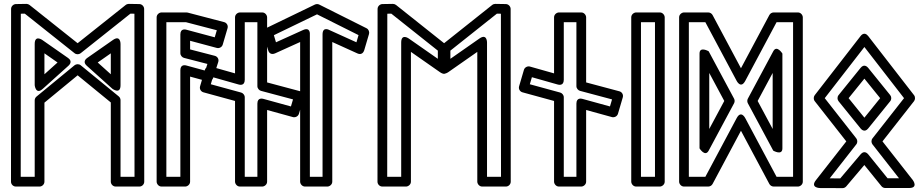

<svg xmlns="http://www.w3.org/2000/svg" viewBox="-20 -949 4743 987"><path d="M671 -878.5 671.5 -40H599.6L599.6 -434.1C599.6 -441.6 596 -448.9 590.4 -453.5L394.9 -613.5C385.2 -621.5 370.9 -619.9 363.2 -613.5L167.5 -452.4C161.8 -447.7 158.4 -440.3 158.4 -433.1L158.4 -40H86.5L87 -878.5L107.6 -878.8L363.4 -675.4C372.7 -668 386.1 -668.7 394.6 -675.4L650.4 -878.8ZM721 -903.1C721 -914.9 710.8 -927.9 696.4 -928.1L642.2 -929C636.9 -929 630.8 -927.1 626.2 -923.5L379 -726.9L131.8 -923.5C127.6 -926.8 121.6 -929 115.8 -929L61.6 -928.1C49.8 -927.9 37 -917.5 37 -903.1L36.5 -15C36.5 -1.4 47.9 10 61.5 10H183.4C195.9 10 208.4 -0.8 208.4 -15L208.4 -421.3L379.1 -561.8L549.6 -422.3L549.6 -15C549.6 -2.5 560.4 10 574.6 10H696.5C710.2 10 721.5 -1.4 721.5 -15ZM425.4 -611.6 557.9 -492.5C557.9 -492.5 599.6 -461.6 599.6 -511.1V-722.8C599.6 -722.8 600.3 -771.3 560.3 -743.3L427.8 -650.7C422.8 -647.2 403.5 -631.4 425.4 -611.6ZM482.3 -627.8 549.6 -674.8V-567.2ZM200.1 -492.5 332.6 -611.7C337.1 -615.7 354.4 -633.9 330.2 -650.8L197.7 -743.3C197.7 -743.3 158.4 -771.6 158.4 -722.8V-511.1C158.4 -511.1 163.3 -459.4 200.1 -492.5ZM208.4 -567.2V-674.9L275.8 -627.8Z M1083.9 -757.2 938.6 -796.1C935.6 -796.9 907.2 -805.4 907.2 -772V-675.6C907.2 -663.8 916.3 -653.9 925.9 -651.4L1046.2 -620.3L1035.2 -585.8L938.7 -612.1C935.9 -612.9 907.2 -621.6 907.2 -588V-40H835.2V-835H935.5L1094.6 -793.5ZM1094.5 -702.6C1107.3 -699.2 1121.2 -706.8 1125 -719.7L1149.8 -804.1C1154 -818.5 1145 -832 1132.1 -835.3L945 -884.2C943.4 -884.6 940.8 -885 938.7 -885H810.2C799.4 -885 785.2 -875.1 785.2 -860V-15C785.2 -4.3 795 10 810.2 10H932.2C942.9 10 957.2 0.1 957.2 -15V-555.2L1045.1 -531.3C1057 -528 1071.3 -534.8 1075.5 -547.8L1101.9 -630.2C1106.9 -645.7 1096.9 -658.8 1084.4 -662L957.2 -695V-739.4Z M1475.6 -401.8 1334.8 -440.5C1331.9 -441.3 1303.1 -450.1 1303.1 -416.4V-40H1238.2V-449.1C1238.2 -460.9 1228.9 -470.7 1219.8 -473.2L1063.6 -515.9L1074.3 -552.1L1206.4 -514.7C1209 -514 1238.2 -504.7 1238.2 -538.8V-835H1303.1V-506.1C1303.1 -494.2 1312.4 -484.4 1321.7 -481.9L1486.3 -438ZM1486.1 -347C1497.4 -343.9 1512.6 -350.3 1516.7 -364.1L1541.5 -448.5C1545.7 -462.7 1536.9 -476.3 1524 -479.7L1353.1 -525.3V-860C1353.1 -870.7 1343.3 -885 1328.1 -885H1213.2C1202.4 -885 1188.2 -875.1 1188.2 -860V-571.8L1064.1 -606.9C1052.5 -610.2 1037.3 -603.6 1033.3 -589.9L1008.5 -505.5C1004.4 -491.6 1012.9 -477.9 1025.9 -474.4L1188.2 -430V-15C1188.2 -4.3 1198 10 1213.2 10H1328.1C1338.9 10 1353.1 0.1 1353.1 -15V-383.6Z M1638.1 -771.7V-40H1572.9V-771.7C1572.9 -771.7 1576.9 -812.3 1537.6 -794.5L1398.7 -731.6L1387.9 -768.1L1609.7 -875.3L1823.1 -768.5L1812.3 -731.6L1673.4 -794.5C1673.4 -794.5 1638.1 -814.9 1638.1 -771.7ZM1688.1 -733 1817.8 -674.2C1838.6 -664.8 1849.3 -680.4 1852.1 -689.9L1877 -774.4C1880 -784.7 1875.4 -798.2 1864.2 -803.8L1621.1 -925.5C1615.5 -928.4 1606.3 -929.2 1599.1 -925.7L1347.1 -803.9C1337 -799 1330.5 -786.3 1334 -774.3L1358.8 -689.9C1365.3 -668 1384.1 -670.1 1393.1 -674.2L1522.9 -733V-15C1522.9 -4.3 1532.7 10 1547.9 10H1663.1C1673.8 10 1688.1 0.1 1688.1 -15Z M1991.6 -878.8 2230.8 -688.7 2230.7 -646.7 2081.7 -750.8C2081.7 -750.8 2042.4 -779.1 2042.4 -730.3V-40H1970.5L1971 -878.5ZM2015.8 -923.5C2011.6 -926.8 2005.6 -929 1999.8 -929L1945.6 -928.1C1933.8 -927.9 1921 -917.5 1921 -903.1L1920.5 -15C1920.5 -1.4 1931.9 10 1945.5 10H2067.4C2078.1 10 2092.4 0.1 2092.4 -15V-682.3L2241.4 -578.2C2281.4 -550.3 2280.7 -598.7 2280.7 -598.7L2280.8 -700.8C2280.8 -708.3 2277.3 -715.6 2271.3 -720.3ZM2295.3 -646.7 2295.2 -688.7 2534.4 -878.8 2555 -878.5 2555.5 -40H2483.6V-730.3C2483.6 -730.3 2484.3 -778.8 2444.3 -750.8ZM2245.3 -598.7C2245.3 -549.9 2284.6 -578.2 2284.6 -578.2L2433.6 -682.3V-15C2433.6 -4.3 2443.5 10 2458.6 10H2580.5C2594.2 10 2605.5 -1.4 2605.5 -15L2605 -903.1C2605 -914.9 2594.8 -927.9 2580.4 -928.1L2526.2 -929C2520.9 -929 2514.8 -927.1 2510.2 -923.5L2254.7 -720.3C2248.8 -715.7 2245.2 -708.3 2245.2 -700.8Z M3115.6 -401.8 2974.8 -440.5C2971.9 -441.3 2943.1 -450.1 2943.1 -416.4V-40H2878.2V-449.1C2878.2 -460.9 2868.9 -470.7 2859.8 -473.2L2703.6 -515.9L2714.3 -552.1L2846.4 -514.7C2849 -514 2878.2 -504.7 2878.2 -538.8V-835H2943.1V-506.1C2943.1 -494.2 2952.4 -484.4 2961.7 -481.9L3126.3 -438ZM3126.1 -347C3137.4 -343.9 3152.6 -350.3 3156.7 -364.1L3181.5 -448.5C3185.7 -462.7 3176.9 -476.3 3164 -479.7L2993.1 -525.3V-860C2993.1 -870.7 2983.3 -885 2968.1 -885H2853.2C2842.4 -885 2828.2 -875.1 2828.2 -860V-571.8L2704.1 -606.9C2692.5 -610.2 2677.3 -603.6 2673.3 -589.9L2648.5 -505.5C2644.4 -491.6 2652.9 -477.9 2665.9 -474.4L2828.2 -430V-15C2828.2 -4.3 2838 10 2853.2 10H2968.1C2978.9 10 2993.1 0.1 2993.1 -15V-383.6Z M3347 -40H3275V-835H3347ZM3372 10C3382.7 10 3397 0.1 3397 -15V-860C3397 -870.7 3387.1 -885 3372 -885H3250C3239.3 -885 3225 -875.1 3225 -860V-15C3225 -4.3 3234.9 10 3250 10Z M4002 -186.4V-673.6C4002 -673.6 3973.5 -719.8 3955 -685.4L3824.4 -441.8C3820.4 -434.4 3820.7 -425 3824.4 -418.2L3955 -174.6C3955 -174.6 4002 -147.4 4002 -186.4ZM3952 -286 3874.8 -430 3952 -574ZM3576 -673.6V-186.4C3576 -186.4 3604.5 -140.2 3623 -174.6L3753.6 -418.2C3757.6 -425.6 3757.3 -435 3753.6 -441.8L3623 -685.4C3623 -685.4 3576 -712.6 3576 -673.6ZM3626 -574 3703.2 -430 3626 -286ZM3766.9 -341.7 3605.9 -40H3521.1V-835H3605.9L3766.9 -533.3C3766.9 -533.3 3788.2 -490.5 3811.1 -533.3L3972.1 -835H4056.9V-40H3972.1L3811.1 -341.7C3811.1 -341.7 3789.8 -384.5 3766.9 -341.7ZM3789 -276.8 3935 -3.2C3938.9 4.1 3947.7 10 3957.1 10H4081.9C4092.7 10 4106.9 0.1 4106.9 -15V-860C4106.9 -870.7 4097.1 -885 4081.9 -885H3957.1C3948.7 -885 3939.4 -880.1 3935 -871.8L3789 -598.2L3643 -871.8C3639.1 -879.1 3630.3 -885 3620.9 -885H3496.1C3485.3 -885 3471.1 -875.1 3471.1 -860V-15C3471.1 -4.3 3480.9 10 3496.1 10H3620.9C3629.3 10 3638.6 5.1 3643 -3.2Z M4556.2 -460.1 4442.9 -600.2C4438.9 -605.2 4422.1 -622.5 4404.1 -600.2L4290.8 -460.1C4283.3 -450.9 4283.7 -437.4 4290.8 -428.6L4404.1 -288.5C4408.1 -283.5 4424.9 -266.2 4442.9 -288.5L4556.2 -428.6C4563.7 -437.8 4563.3 -451.3 4556.2 -460.1ZM4504.6 -444.4 4423.5 -344 4342.4 -444.4 4423.5 -544.7ZM4219.7 -444.4 4423.5 -707.3 4627.3 -444.4 4465.1 -237.6C4457.8 -228.3 4458.7 -214.9 4465.1 -206.8L4601.6 -32.5H4542.7L4443.1 -155.7C4438.7 -161.1 4422.4 -177.2 4404.5 -156.1L4299.4 -31.9L4245.1 -32.2L4381.9 -206.8C4389.2 -216.1 4388.3 -229.5 4381.9 -237.6ZM4168.2 -459.7C4162 -451.7 4161 -438.3 4168.3 -428.9L4330.5 -222.2L4174.3 -22.8C4143.8 16.1 4193.8 17.6 4193.8 17.6L4310.9 18.1C4317.9 18.2 4325.3 14.9 4330.1 9.3L4423.2 -100.7L4511.3 8.2C4515.9 13.9 4523.2 17.5 4530.7 17.5H4653C4702.5 17.5 4672.7 -22.9 4672.7 -22.9L4516.5 -222.2L4678.7 -428.9C4684.9 -436.9 4686 -450.3 4678.8 -459.7L4443.3 -763.4C4423 -789.5 4405.8 -766.1 4403.7 -763.4Z"/></svg>

Font: Stormning Aesir
Style: Light
Weight: 400
Designer: Robert Jablonski, Mew Too
Foundry: Cannot Into Space Fonts
Version: Version 0.90